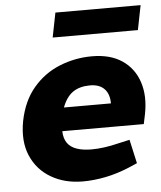

<svg xmlns="http://www.w3.org/2000/svg" viewBox="-53 -772 693 826"><g transform="rotate(-5 294.0 -359.0)"><path d="M272 8Q194 8 135 -26.5Q76 -61 49 -124Q22 -187 38 -273Q55 -359 102.5 -415Q150 -471 217 -498Q284 -525 357 -525Q436 -525 487 -490.5Q538 -456 558 -395.5Q578 -335 563 -258L554 -215H202Q203 -183 217 -163.5Q231 -144 257.5 -135Q284 -126 321 -126Q347 -126 376.5 -130Q406 -134 438 -142L487 -153L510 -50L473 -34Q420 -12 369.5 -2Q319 8 272 8ZM218 -316H421Q421 -357 399.5 -379Q378 -401 338 -401Q293 -401 264 -381Q235 -361 218 -316ZM196 -620 217 -726H585L564 -620Z"/></g></svg>

Font: REM
Style: Bold Italic
Weight: 700
Italic angle: -11°
Designer: Octavio Pardo
Foundry: Ashler Design
Version: Version 1.005;gftools[0.9.28]